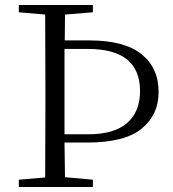

<svg xmlns="http://www.w3.org/2000/svg" viewBox="-20 -745 691 765"><path d="M161 -335V-390L160 -687L55 -696V-725H350V-696L239 -687L238 -584H335Q476 -584 544 -529Q612 -474 612 -378Q612 -288 544.5 -232.5Q477 -177 327 -177H237L239 -39L350 -29V0H55V-29L160 -38ZM332 -210Q435 -210 486.5 -255Q538 -300 538 -382Q538 -550 331 -550H237V-210Z"/></svg>

Font: GL-CurulMinamoto Light
Style: Regular
Weight: 300
Designer: Eunice (kana); Ryoko NISHIZUKA 西塚涼子 (ideographs); Frank Grießhammer (Latin, Greek & Cyrillic); Wenlong ZHANG
Foundry: Gutenberg Labo; Adobe
Version: Version 1.002